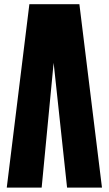

<svg xmlns="http://www.w3.org/2000/svg" viewBox="-20 -879 509 900"><path d="M117.7 -859.4H352.1L458 0.5H294.4L231.4 -584.5L175.3 0.5H11.7Z"/></svg>

Font: Anton
Style: Regular
Weight: 400
Designer: Vernon Adams, Tural Alisoy
Foundry: Vernon Adams
Version: Version 2.300